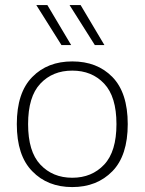

<svg xmlns="http://www.w3.org/2000/svg" viewBox="-20 -739 575 764"><path d="M267.6 -494.6C202.1 -494.6 148.9 -474.1 108.4 -432.6C67.4 -391.1 46.9 -328.6 46.9 -245.1C46.9 -161.6 67.4 -99.1 108.4 -57.6C148.9 -15.6 202.1 5.4 267.6 5.4C333 5.4 386.2 -15.6 427.2 -57.6C467.8 -99.1 488.3 -161.6 488.3 -245.1C488.3 -328.6 467.8 -391.1 427.2 -432.6C386.7 -474.1 333.5 -494.6 267.6 -494.6ZM267.6 -458C319.8 -458 361.8 -440.9 394.5 -406.2C427.2 -371.6 443.4 -317.9 443.4 -245.1C443.4 -172.4 427.2 -118.7 394.5 -84C361.8 -49.3 319.8 -31.7 267.6 -31.7C215.3 -31.7 173.3 -49.3 140.6 -84C107.9 -118.7 91.8 -172.4 91.8 -245.1C91.8 -317.9 107.9 -371.6 140.6 -406.2C173.3 -440.9 215.3 -458 267.6 -458ZM168.5 -718.8H124.5L224.6 -559.6H263.2ZM300.8 -718.8H256.8L357.4 -559.6H395.5Z"/></svg>

Font: Estedad ExtraLight
Style: Regular
Weight: 200
Designer: Amin Abedi
Version: Version 7.3